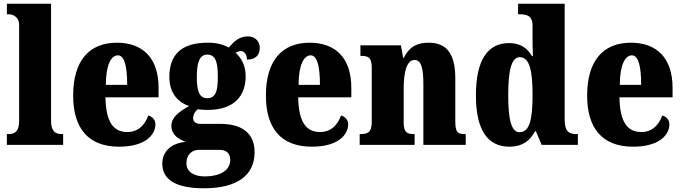

<svg xmlns="http://www.w3.org/2000/svg" viewBox="-20 -780 3675 1034"><path d="M17 0H320V-58H311C279 -58 255 -73 255 -128V-760H17V-703H28C41 -703 83 -696 83 -644V-128C83 -73 60 -58 28 -58H17Z M621 10C763 10 817 -54 817 -111C817 -135 800 -152 779 -158C759 -107 726 -69 665 -69C589 -69 550 -126 548 -256H834V-308C834 -467 749 -550 610 -550C460 -550 374 -453 374 -265C374 -91 454 10 621 10ZM665 -323H550C550 -426 577 -482 615 -482C650 -482 665 -423 665 -323Z M1078 234C1263 234 1351 160 1351 40C1351 -58 1290 -113 1164 -113H1058C1038 -113 1020 -122 1020 -144C1020 -165 1035 -186 1047 -192C1058 -189 1086 -188 1098 -188C1240 -188 1303 -262 1303 -370C1303 -429 1278 -469 1249 -496C1256 -499 1265 -505 1278 -505C1290 -505 1310 -493 1310 -459C1362 -459 1379 -489 1379 -523C1379 -555 1356 -584 1315 -584C1268 -584 1241 -557 1212 -524C1178 -542 1146 -550 1098 -550C955 -550 892 -484 892 -365C892 -279 939 -228 999 -209C942 -178 903 -147 903 -102C903 -53 943 -30 980 -16C903 -9 854 35 854 101C854 188 928 234 1078 234ZM1096 -251C1049 -251 1040 -300 1040 -364C1040 -431 1049 -486 1097 -486C1146 -486 1153 -433 1153 -365C1153 -299 1146 -251 1096 -251ZM1081 170C1029 170 984 148 984 100C984 44 1024 27 1049 27H1163C1203 27 1220 50 1220 81C1220 137 1167 170 1081 170Z M1659 10C1801 10 1855 -54 1855 -111C1855 -135 1838 -152 1817 -158C1797 -107 1764 -69 1703 -69C1627 -69 1588 -126 1586 -256H1872V-308C1872 -467 1787 -550 1648 -550C1498 -550 1412 -453 1412 -265C1412 -91 1492 10 1659 10ZM1703 -323H1588C1588 -426 1615 -482 1653 -482C1688 -482 1703 -423 1703 -323Z M1917 0H2213V-58H2210C2171 -58 2154 -67 2154 -122V-305C2154 -384 2168 -457 2212 -457C2251 -457 2260 -408 2260 -323V0H2488V-58H2484C2444 -58 2432 -67 2432 -128V-358C2432 -493 2383 -550 2289 -550C2211 -550 2177 -514 2155 -469H2151L2139 -536H1921V-479H1925C1964 -479 1982 -470 1982 -415V-125C1982 -67 1961 -58 1921 -58H1917Z M2724 10C2792 10 2834 -21 2861 -73H2866L2897 0H3092V-58H3084C3041 -58 3021 -75 3021 -137V-760H2770V-703H2778C2816 -703 2848 -696 2848 -642V-590C2848 -551 2848 -508 2850 -478H2845C2821 -518 2786 -548 2721 -548C2609 -548 2543 -460 2543 -267C2543 -75 2609 10 2724 10ZM2778 -68C2734 -68 2717 -135 2717 -268C2717 -400 2734 -472 2779 -472C2832 -472 2848 -400 2848 -269C2848 -136 2832 -68 2778 -68Z M3389 10C3531 10 3585 -54 3585 -111C3585 -135 3568 -152 3547 -158C3527 -107 3494 -69 3433 -69C3357 -69 3318 -126 3316 -256H3602V-308C3602 -467 3517 -550 3378 -550C3228 -550 3142 -453 3142 -265C3142 -91 3222 10 3389 10ZM3433 -323H3318C3318 -426 3345 -482 3383 -482C3418 -482 3433 -423 3433 -323Z"/></svg>

Font: Noto Serif Khmer Condensed Black
Style: Regular
Weight: 900
Width: 3
Designer: Danh Hong and the Monotype Design Team
Foundry: Monotype Imaging Inc.
Version: Version 2.004